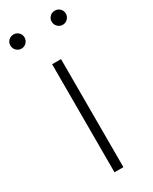

<svg xmlns="http://www.w3.org/2000/svg" viewBox="-229 -758 642 804"><g transform="rotate(-30 92.0 -355.5)"><path d="M69.8 0V-522.5H112.8V0ZM191.4 -643.1Q177.2 -643.1 167.2 -653.3Q157.2 -663.6 157.2 -677.7Q157.2 -691.9 167.2 -701.7Q177.2 -711.4 191.4 -711.4Q205.6 -711.4 215.6 -701.7Q225.6 -691.9 225.6 -677.7Q225.6 -663.6 215.6 -653.3Q205.6 -643.1 191.4 -643.1ZM-8.3 -643.1Q-22.5 -643.1 -32.5 -653.3Q-42.5 -663.6 -42.5 -677.7Q-42.5 -691.9 -32.5 -701.7Q-22.5 -711.4 -8.3 -711.4Q5.9 -711.4 15.9 -701.7Q25.9 -691.9 25.9 -677.7Q25.9 -663.6 15.9 -653.3Q5.9 -643.1 -8.3 -643.1Z"/></g></svg>

Font: Inter 28pt ExtraLight
Style: Regular
Weight: 250
Designer: Rasmus Andersson
Foundry: rsms
Version: Version 4.001;git-66647c0bb